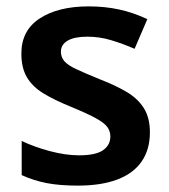

<svg xmlns="http://www.w3.org/2000/svg" viewBox="-20 -572 530 602"><path d="M450 -157Q450 -103 424 -65.5Q398 -28 347.5 -9Q297 10 224 10Q167 10 126 2Q85 -6 48 -23V-130Q88 -111 137 -98Q186 -85 228 -85Q280 -85 303 -101Q326 -117 326 -144Q326 -160 317 -173Q308 -186 282 -200.5Q256 -215 203 -237Q151 -258 116.5 -279Q82 -300 64.5 -329.5Q47 -359 47 -404Q47 -477 105 -514.5Q163 -552 258 -552Q308 -552 352.5 -542.5Q397 -533 442 -512L402 -419Q365 -435 328.5 -446Q292 -457 254 -457Q213 -457 192 -444.5Q171 -432 171 -410Q171 -393 181.5 -380.5Q192 -368 218.5 -355.5Q245 -343 294 -323Q343 -304 377.5 -283.5Q412 -263 431 -233Q450 -203 450 -157Z"/></svg>

Font: Noto Sans Armenian SemiBold
Style: Regular
Weight: 600
Designer: Monotype Design Team
Foundry: Monotype Imaging Inc.
Version: Version 2.007